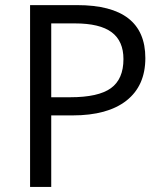

<svg xmlns="http://www.w3.org/2000/svg" viewBox="-20 -734 642 754"><path d="M550.8 -505.9Q550.8 -397.5 476.8 -339.1Q402.8 -280.8 265.1 -280.8H181.2V0H98.1V-713.9H283.2Q550.8 -713.9 550.8 -505.9ZM181.2 -352.1H255.9Q366.2 -352.1 415.5 -387.7Q464.8 -423.3 464.8 -502Q464.8 -572.8 418.5 -607.4Q372.1 -642.1 273.9 -642.1H181.2Z"/></svg>

Font: f01206874
Style: Regular
Weight: 400
Foundry: Ascender Corporation
Version: Version 1.10